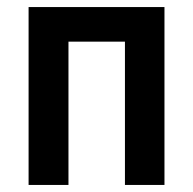

<svg xmlns="http://www.w3.org/2000/svg" viewBox="-20 -524 548 544"><path d="M61 0V-504H446V0H334V-406H174V0Z"/></svg>

Font: Zen Kaku Gothic New
Style: Bold
Weight: 700
Designer: Yoshimichi Ohira
Foundry: Positype
Version: Version 1.002